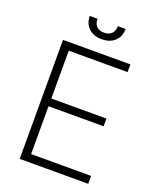

<svg xmlns="http://www.w3.org/2000/svg" viewBox="-160 -978 876 1072"><g transform="rotate(20 278.0 -442.0)"><path d="M89.8 -707H490.2V-661.1H140.6V-377H467.8V-331.1H140.6V-46.9H497.1V0H89.8ZM291 -784.2Q242.2 -784.2 213.4 -811.5Q184.6 -838.9 184.6 -883.8H230.5Q230.5 -855.5 245.6 -839.4Q260.7 -823.2 291 -823.2Q320.8 -823.2 336.2 -839.6Q351.6 -856 351.6 -883.8H397.5Q397.5 -838.9 368.7 -811.5Q339.8 -784.2 291 -784.2Z"/></g></svg>

Font: Pretendard GOV ExtraLight
Style: Regular
Weight: 200
Designer: Base glyphs from Inter by Rasmus Andersson; Hangeul glyphs from Noto Sans CJK(Source Han Sans) by Jang Soo-young and Kan
Foundry: Kil Hyung-jin
Version: Version 1.309